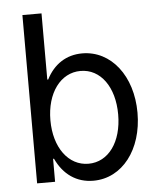

<svg xmlns="http://www.w3.org/2000/svg" viewBox="-53 -786 686 841"><g transform="rotate(-5 290.0 -365.0)"><path d="M77 0H156V-101H160C193 -30 250 10 324 10C451 10 542 -108 542 -270C542 -432 450 -550 323 -550C253 -550 198 -514 165 -449H161V-740H77ZM309 -66C221 -66 159 -150 159 -270C159 -390 221 -474 309 -474C397 -474 457 -391 457 -270C457 -149 397 -66 309 -66Z"/></g></svg>

Font: CommitMono-dimboump
Style: Regular
Weight: 400
Monospace: yes
Designer: Eigil Nikolajsen
Foundry: Eigil Nikolajsen
Version: Version 1.143